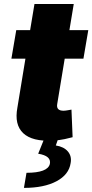

<svg xmlns="http://www.w3.org/2000/svg" viewBox="-20 -696 460 958"><path d="M420.5 -545.5 396.3 -403.4H302.9L265.6 -177.6Q259.2 -143.5 296.9 -143.5Q305.4 -143.5 317.8 -145.8Q330.3 -148.1 336.6 -149.1L342.3 -11.4Q327.4 -7.1 302.4 -1.8Q277.3 3.6 244.3 5.7Q141 11 95.9 -31.4Q50.8 -73.9 66.8 -159.1L106.9 -403.4H36.9L61.1 -545.5H130.3L152 -676.1H348L326.3 -545.5ZM200.3 -2.8H269.9L258.5 29.8Q299 36.2 318.9 60Q338.8 83.8 332.4 117.9Q323.9 175.4 261.7 208.5Q199.6 241.5 99.4 241.5L112.2 166.2Q217.7 166.2 228.7 122.2Q237.2 81.7 170.5 71Z"/></svg>

Font: Inter UI Black
Style: Italic
Weight: 900
Italic angle: -9.39999°
Designer: Rasmus Andersson
Foundry: rsms
Version: 3.2;8d6f07862